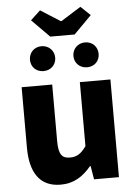

<svg xmlns="http://www.w3.org/2000/svg" viewBox="-65 -1052 784 1114"><g transform="rotate(-5 327.0 -495.0)"><path d="M243 14C321 14 374 -22 421 -78H425L438 0H583V-569H405V-196C375 -154 350 -138 310 -138C265 -138 244 -160 244 -239V-569H66V-217C66 -75 119 14 243 14ZM211 -1004 154 -951 257 -847H399L502 -951L446 -1004L330 -931H326ZM201 -651C244 -651 275 -682 275 -723C275 -764 244 -796 201 -796C158 -796 128 -764 128 -723C128 -682 158 -651 201 -651ZM455 -651C498 -651 528 -682 528 -723C528 -764 498 -796 455 -796C412 -796 381 -764 381 -723C381 -682 412 -651 455 -651Z"/></g></svg>

Font: Noto Sans Korean Black
Style: Bold
Weight: 900
Designer: Ryoko NISHIZUKA (kana & ideographs); Paul D. Hunt (Latin, Greek & Cyrillic); Wenlong ZHANG (bopomofo); Sandoll Communica
Foundry: Adobe Systems Incorporated
Version: Version 1.000;PS 1;hotconv 1.0.78;makeotf.lib2.5.61930